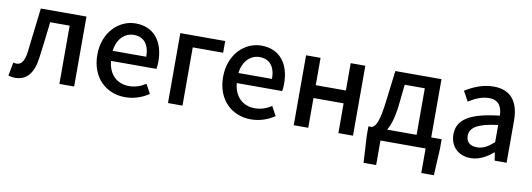

<svg xmlns="http://www.w3.org/2000/svg" viewBox="-58 -929 4120 1487"><g transform="rotate(10 2001.5 -185.5)"><path d="M65 13C154 13 206 -50 222 -172C235 -267 246 -364 257 -458H410V0H526V-550H167C153 -434 140 -318 126 -203C117 -128 92 -97 56 -97C46 -97 38 -99 30 -101L10 4C27 10 43 13 65 13Z M928 13C1000 13 1063 -11 1114 -45L1074 -118C1034 -92 992 -77 943 -77C848 -77 782 -140 773 -245H1130C1133 -258 1135 -281 1135 -303C1135 -459 1057 -564 911 -564C782 -564 660 -453 660 -274C660 -93 779 13 928 13ZM772 -324C783 -421 844 -474 913 -474C993 -474 1036 -419 1036 -324Z M1264 0H1378V-458H1617V-550H1264Z M1917 13C1989 13 2052 -11 2103 -45L2063 -118C2023 -92 1981 -77 1932 -77C1837 -77 1771 -140 1762 -245H2119C2122 -258 2124 -281 2124 -303C2124 -459 2046 -564 1900 -564C1771 -564 1649 -453 1649 -274C1649 -93 1768 13 1917 13ZM1761 -324C1772 -421 1833 -474 1902 -474C1982 -474 2025 -419 2025 -324Z M2253 0H2367V-234H2604V0H2719V-550H2604V-335H2367V-550H2253Z M3045 -458H3203V-92H2971C2996 -133 3016 -195 3027 -290ZM3318 -92V-550H2955L2926 -314C2906 -144 2883 -108 2853 -92H2824V-18L2836 193H2935V0H3290V193H3389L3400 -18V-92Z M3645 13C3711 13 3770 -20 3820 -63H3823L3833 0H3927V-331C3927 -477 3864 -564 3727 -564C3639 -564 3562 -528 3505 -492L3548 -414C3595 -444 3649 -470 3707 -470C3788 -470 3811 -414 3812 -350C3583 -325 3483 -264 3483 -146C3483 -49 3550 13 3645 13ZM3680 -78C3631 -78 3594 -100 3594 -154C3594 -216 3649 -257 3812 -277V-142C3767 -101 3728 -78 3680 -78Z"/></g></svg>

Font: Genne Gothic Medium
Style: Regular
Weight: 500
Designer: Ryoko NISHIZUKA (kana & ideographs); Paul D. Hunt (Latin, Greek & Cyrillic); Wenlong ZHANG (bopomofo); Sandoll Communica
Foundry: Adobe Systems Incorporated
Version: Version 1.004;PS 1.004;hotconv 16.6.51;makeotf.lib2.5.65220